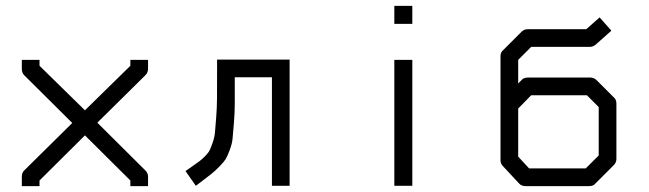

<svg xmlns="http://www.w3.org/2000/svg" viewBox="-20 -679 2200 651"><path d="M268 -220 114 -67V-48H54V-80Q54 -93 62 -101L225 -262L62 -424Q54 -432 54 -446V-476H114V-456L268 -305L422 -456V-476H482V-446Q482 -433 473 -424L310 -263L473 -101Q482 -92 482 -80V-48H422V-67Z M962 -49H902V-417H776Q776 -360 776 -328Q776 -296 773 -260.5Q770 -225 768.5 -208.5Q767 -192 758.8 -170Q750.5 -148 745.2 -139.5Q740 -131 723.8 -114.2Q707.5 -97.5 696 -88.8Q684.5 -80 658.5 -60Q649 -53 644 -49L609 -99Q617.5 -105 632.5 -115.5Q649.5 -127.5 657 -133Q664.5 -138.5 675.8 -150Q687 -161.5 691 -169.8Q695 -178 701.2 -195.8Q707.5 -213.5 709 -231.5Q710.5 -249.5 713 -280.5Q715.5 -311.5 715.8 -346.2Q716 -381 716 -432V-477H962Z M1317 -659H1378V-598H1317ZM1317 -476H1378V-49H1317Z M1737 -148 1774 -108H1966L2010 -152V-316L1970 -356H1781L1737 -311V-230ZM1685 -116Q1677 -124 1677 -136V-230V-324V-488Q1677 -502 1686 -509L1748 -571Q1757 -580 1769 -580H1968L2013 -620L2053 -575L1999 -527Q1990 -520 1979 -520H1781L1737 -476V-396L1748 -407Q1755 -416 1769 -416H1982Q1994 -416 2003 -407L2061 -349Q2070 -342 2070 -328V-140Q2070 -128 2061 -119L1999 -57Q1992 -48 1978 -48H1761Q1747.5 -48 1739 -58Z"/></svg>

Font: 3270 Nerd Font Mono
Style: Regular
Weight: 400
Monospace: yes
Version: Version 3.0.1;Nerd Fonts 3.0.0